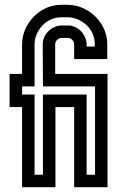

<svg xmlns="http://www.w3.org/2000/svg" viewBox="-20 -780 494 800"><path d="M428 -472V0H289V-334H211V0H72V-334H20V-472H72V-595Q72 -628 85 -657.5Q98 -687 120 -710Q142 -733 172 -746.5Q202 -760 237 -760H262Q294 -760 324 -747Q354 -734 377 -711.5Q400 -689 413.5 -659Q427 -629 427 -595V-534H289V-595Q289 -606 281 -614Q273 -622 262 -622H237Q226 -622 218 -614Q210 -606 210 -595V-472ZM159 -420 158 -595Q158 -611 164.5 -625.5Q171 -640 182 -650.5Q193 -661 207.5 -667.5Q222 -674 237 -674H262Q278 -674 292.5 -667.5Q307 -661 317.5 -650Q328 -639 334.5 -624.5Q341 -610 341 -595V-586H375V-595Q375 -619 366 -639.5Q357 -660 341 -675Q325 -690 304.5 -699Q284 -708 262 -708H237Q213 -708 192.5 -699Q172 -690 157 -674Q142 -658 133 -637.5Q124 -617 124 -595V-420H72V-386H124V-52H159V-386H341V-52H376V-420Z"/></svg>

Font: Aurach Bi
Style: Regular
Weight: 400
Designer: Peter Wiegel
Foundry: Peter Wiegel
Version: Version 1.002